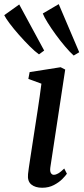

<svg xmlns="http://www.w3.org/2000/svg" viewBox="-77 -874 394 904"><path d="M121.5 10Q89 10 70.2 -5.5Q51.5 -21 55 -54.5Q57.5 -77.5 64.8 -124.2Q72 -171 81.2 -231Q90.5 -291 100.5 -356Q110.5 -421 118 -480L56.5 -502.5L62.5 -534.5L208.5 -557.5L230 -546.5L160 -86Q157.5 -68 162.5 -59.5Q167.5 -51 176 -51Q186 -51 197.2 -57.5Q208.5 -64 225.5 -80.5L238 -56Q232 -47 216.5 -31.2Q201 -15.5 176.8 -2.8Q152.5 10 121.5 10ZM296 -628 270 -612.5Q252.5 -628 229.8 -654.8Q207 -681.5 185 -711.8Q163 -742 146.5 -768.8Q130 -795.5 124.5 -810.5L199.5 -854.5ZM131 -636 106.5 -618Q87.5 -631.5 62.5 -656.5Q37.5 -681.5 12.5 -709.8Q-12.5 -738 -31.2 -763Q-50 -788 -57 -802.5L13.5 -853Z"/></svg>

Font: Merriweather Text Regular
Style: Italic
Weight: 400
Italic angle: -7.8°
Designer: Eben Sorkin
Foundry: Eben Sorkin
Version: Version 2.100; ttfautohint (v1.7.19-72a1) -l 8 -r 50 -G 200 